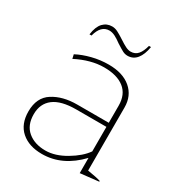

<svg xmlns="http://www.w3.org/2000/svg" viewBox="-166 -780 824 895"><g transform="rotate(30 246.0 -333.0)"><path d="M181 -669Q196 -669 211 -661.5Q226 -654 249 -639Q270 -625 285 -617.5Q300 -610 313 -610Q337 -610 351.5 -627Q366 -644 374 -676H385Q378 -633 359 -609.5Q340 -586 310 -586Q296 -586 283.5 -592.5Q271 -599 246 -615Q226 -630 210 -638Q194 -646 179 -646Q134 -646 118 -584H107Q113 -628 132.5 -648.5Q152 -669 181 -669ZM40 -131Q40 -206 92 -239Q144 -272 221 -272H391V-364Q391 -424 352.5 -454.5Q314 -485 244 -485Q173 -485 95 -445L90 -467Q124 -485 167.5 -496Q211 -507 256 -507Q332 -507 375.5 -470Q419 -433 419 -370V-31Q469 -23 490 -16V-12L391 -1V-83Q303 10 193 10Q123 10 81.5 -26.5Q40 -63 40 -131ZM391 -118V-250H229Q148 -250 108 -219.5Q68 -189 68 -132Q68 -73 104.5 -42.5Q141 -12 199 -12Q251 -12 307.5 -45.5Q364 -79 391 -118Z"/></g></svg>

Font: Trirong Thin
Style: Regular
Weight: 250
Designer: Katatrad Team
Foundry: CadsonDemak
Version: Version 1.001